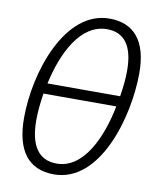

<svg xmlns="http://www.w3.org/2000/svg" viewBox="-83 -789 711 864"><g transform="rotate(10 272.5 -357.0)"><path d="M222 10C433 10 522 -305 522 -506C522 -653 459 -724 348 -724C145 -724 46 -428 46 -217C46 -71 103 10 222 10ZM455 -388H123C154 -531 224 -675 345 -675C425 -675 466 -619 466 -506C466 -472 462 -431 455 -388ZM226 -40C144 -40 102 -99 102 -217C102 -252 106 -294 113 -340H446C417 -193 348 -40 226 -40Z"/></g></svg>

Font: Noto Sans Condensed Light
Style: Italic
Weight: 300
Width: 3
Italic angle: -12°
Designer: Monotype Design Team
Foundry: Monotype Imaging Inc.
Version: Version 2.013